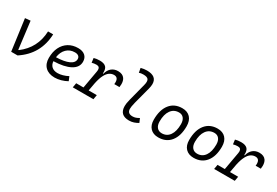

<svg xmlns="http://www.w3.org/2000/svg" viewBox="59 -1744 3983 2757"><g transform="rotate(30 2051.0 -366.0)"><path d="M147.5 0 77.6 -517.6 166 -525.9 221.7 -75.2H230.5Q449.2 -240.2 460 -517.6H544.9Q531.7 -182.6 253.4 0Z M875.5 -66.9Q914.6 -66.9 959.7 -79.6Q1004.9 -92.3 1046.4 -114.7L1074.7 -46.4Q1027.3 -20 973.9 -5.1Q920.4 9.8 871.1 9.8Q771.5 9.8 715.6 -44.4Q659.7 -98.6 659.7 -194.8Q659.7 -296.4 696.3 -370.8Q732.9 -445.3 799.8 -486.3Q866.7 -527.3 957 -527.3Q1030.8 -527.3 1072 -491.2Q1113.3 -455.1 1113.3 -390.6Q1113.3 -295.9 1014.9 -243.2Q916.5 -190.4 740.2 -186Q744.1 -129.9 779.5 -98.4Q814.9 -66.9 875.5 -66.9ZM743.7 -253.4Q879.4 -257.3 953.6 -291.3Q1027.8 -325.2 1027.8 -385.7Q1027.8 -416 1006.8 -433.3Q985.8 -450.7 946.8 -450.7Q864.3 -450.7 810.3 -397.7Q756.3 -344.7 743.7 -253.4Z M1168.9 0 1182.1 -75.2H1302.7L1355 -369.1Q1357.9 -384.3 1357.9 -396.5Q1357.9 -451.7 1302.7 -451.7Q1265.1 -451.7 1226.6 -440.9L1217.3 -514.6Q1258.8 -527.3 1314.9 -527.3Q1387.2 -527.3 1418.5 -494.1Q1444.3 -466.3 1444.3 -411.6Q1444.3 -400.9 1443.4 -388.7H1452.1Q1468.3 -455.1 1511.7 -491.2Q1555.2 -527.3 1617.7 -527.3Q1694.3 -527.3 1728 -478.5Q1751.5 -443.4 1751.5 -387.7Q1751.5 -364.7 1747.6 -337.9H1662.1Q1664.1 -354 1664.1 -368.2Q1664.1 -450.7 1594.7 -450.7Q1555.2 -450.7 1521 -427.7Q1486.8 -404.8 1459.5 -352.1Q1432.1 -299.3 1413.1 -210L1388.7 -75.2H1523.9L1510.7 0Z M2104 9.8Q1948.2 9.8 1948.2 -141.1Q1948.2 -159.7 1951.9 -186.8Q1955.6 -213.9 1966.3 -254.9L2040.5 -541.5Q2049.3 -574.2 2049.3 -598.1Q2049.3 -622.1 2040.5 -636.7Q2022.9 -666.5 1956.1 -666.5Q1939 -666.5 1921.1 -664.1Q1903.3 -661.6 1886.2 -654.8L1872.6 -728.5Q1922.9 -742.2 1971.7 -742.2Q2136.7 -742.2 2136.7 -611.3Q2136.7 -577.1 2125.5 -534.2L2051.8 -254.9Q2040.5 -211.9 2037.1 -185.8Q2033.7 -159.7 2033.7 -144.5Q2033.2 -66.9 2118.2 -66.9Q2146.5 -66.9 2170.4 -75Q2194.3 -83 2224.6 -100.6L2252.9 -34.7Q2219.7 -15.1 2183.6 -2.7Q2147.5 9.8 2104 9.8Z M2588.9 9.8Q2503.9 9.8 2456.1 -40.8Q2408.2 -91.3 2408.2 -181.2Q2408.2 -344.2 2481.2 -435.8Q2554.2 -527.3 2683.6 -527.3Q2769 -527.3 2816.9 -475.8Q2864.7 -424.3 2864.7 -331.5Q2864.7 -170.9 2791.7 -80.6Q2718.8 9.8 2588.9 9.8ZM2604 -66.9Q2686.5 -66.9 2732.9 -133.1Q2779.3 -199.2 2779.3 -317.4Q2779.3 -379.9 2751.2 -415.3Q2723.1 -450.7 2672.4 -450.7Q2588.4 -450.7 2540.8 -384.5Q2493.2 -318.4 2493.2 -200.2Q2493.2 -137.2 2522.7 -102.1Q2552.2 -66.9 2604 -66.9Z M3174.8 9.8Q3089.8 9.8 3042 -40.8Q2994.1 -91.3 2994.1 -181.2Q2994.1 -344.2 3067.1 -435.8Q3140.1 -527.3 3269.5 -527.3Q3355 -527.3 3402.8 -475.8Q3450.7 -424.3 3450.7 -331.5Q3450.7 -170.9 3377.7 -80.6Q3304.7 9.8 3174.8 9.8ZM3189.9 -66.9Q3272.5 -66.9 3318.8 -133.1Q3365.2 -199.2 3365.2 -317.4Q3365.2 -379.9 3337.2 -415.3Q3309.1 -450.7 3258.3 -450.7Q3174.3 -450.7 3126.7 -384.5Q3079.1 -318.4 3079.1 -200.2Q3079.1 -137.2 3108.6 -102.1Q3138.2 -66.9 3189.9 -66.9Z M3512.7 0 3525.9 -75.2H3646.5L3698.7 -369.1Q3701.7 -384.3 3701.7 -396.5Q3701.7 -451.7 3646.5 -451.7Q3608.9 -451.7 3570.3 -440.9L3561 -514.6Q3602.5 -527.3 3658.7 -527.3Q3731 -527.3 3762.2 -494.1Q3788.1 -466.3 3788.1 -411.6Q3788.1 -400.9 3787.1 -388.7H3795.9Q3812 -455.1 3855.5 -491.2Q3898.9 -527.3 3961.4 -527.3Q4038.1 -527.3 4071.8 -478.5Q4095.2 -443.4 4095.2 -387.7Q4095.2 -364.7 4091.3 -337.9H4005.9Q4007.8 -354 4007.8 -368.2Q4007.8 -450.7 3938.5 -450.7Q3898.9 -450.7 3864.7 -427.7Q3830.6 -404.8 3803.2 -352.1Q3775.9 -299.3 3756.8 -210L3732.4 -75.2H3867.7L3854.5 0Z"/></g></svg>

Font: CaskaydiaCove NFP SemiLight
Style: Italic
Weight: 350
Italic angle: -10°
Designer: Aaron Bell
Foundry: Saja Typeworks
Version: Version 2111.001; VTT 6.35;Nerd Fonts 3.1.1